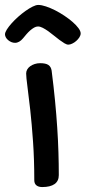

<svg xmlns="http://www.w3.org/2000/svg" viewBox="-77 -756 349 784"><path d="M29.8 -456.1Q29.8 -464.8 34.2 -472.4Q38.6 -480 46.4 -485.6Q54.2 -491.2 64.7 -494.6Q75.2 -498 86.9 -498Q109.9 -498 120.6 -490.7Q131.3 -483.4 133.8 -467.8Q142.1 -402.8 147.7 -345Q153.3 -287.1 156.7 -234.6Q160.2 -182.1 161.6 -134Q163.1 -85.9 163.1 -41Q163.1 -16.6 145.8 -4.4Q128.4 7.8 95.2 7.8Q80.1 7.8 71.5 0.7Q63 -6.3 63 -20Q63 -104 57.9 -177.5Q52.7 -251 46.4 -308.1Q40 -365.2 34.9 -403.6Q29.8 -441.9 29.8 -456.1ZM17.1 -599.6Q9.8 -590.8 1.5 -585.9Q-6.8 -581.1 -15.6 -581.1Q-23.4 -581.1 -30.8 -584.2Q-38.1 -587.4 -43.9 -592.3Q-49.8 -597.2 -53.2 -603.5Q-56.6 -609.9 -56.6 -615.7Q-56.6 -623.5 -49.1 -635.5Q-41.5 -647.5 -29.5 -660.9Q-17.6 -674.3 -2.7 -687.5Q12.2 -700.7 27.3 -711.4Q42.5 -722.2 56.2 -729Q69.8 -735.8 79.1 -735.8Q92.8 -735.8 110.8 -729.7Q128.9 -723.6 148.2 -713.9Q167.5 -704.1 186 -691.7Q204.6 -679.2 219.5 -666.3Q234.4 -653.3 243.4 -641.1Q252.4 -628.9 252.4 -619.6Q252.4 -611.8 247.1 -603.5Q241.7 -595.2 234.1 -588.6Q226.6 -582 217.8 -577.9Q209 -573.7 202.1 -573.7Q195.3 -573.7 186 -579.3Q176.8 -585 165.8 -593Q154.8 -601.1 143.1 -610.8Q131.3 -620.6 119.9 -628.7Q108.4 -636.7 97.7 -642.3Q86.9 -647.9 78.1 -647.9Q70.3 -647.9 62.3 -643.3Q54.2 -638.7 46.1 -631.6Q38.1 -624.5 30.8 -616Q23.4 -607.4 17.1 -599.6Z"/></svg>

Font: Gochi Hand Cyrillic
Style: Regular
Weight: 400
Designer: Juan Pablo del Peral; Denis Ignatov
Foundry: Juan Pablo del Peral; Denis Ignatov
Version: Version 1.00 June 29, 2018, initial release